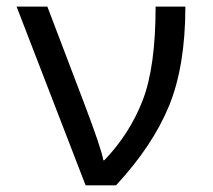

<svg xmlns="http://www.w3.org/2000/svg" viewBox="-20 -556 640 576"><path d="M29.8 -536.1H122.1L231 -250Q284.7 -108.9 290 -75.2H293Q369.6 -155.3 408.2 -255.4Q446.8 -355.5 446.8 -536.1H536.1Q536.1 -357.9 487.1 -238.3Q438 -118.7 328.1 0H236.8Z"/></svg>

Font: Apple Sans Adjectives
Style: Regular
Weight: 400
Monospace: yes
Foundry: Apple Sans Adjectives
Version: Version 0.01